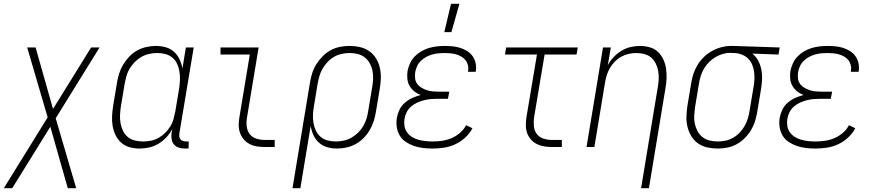

<svg xmlns="http://www.w3.org/2000/svg" viewBox="-51 -768 4571 1003"><path d="M-31 215 198 -155 91 -520H135L226 -199L425 -520H469L240 -150L347 215H303L212 -106L13 215Z M678 8Q651 8 626 1Q601 -6 582.5 -22.5Q564 -39 553 -61.5Q542 -84 537.5 -109.5Q533 -135 534.5 -162Q536 -189 540 -215L560 -335Q564 -360 571.5 -384Q579 -408 592.5 -430.5Q606 -453 624.5 -472.5Q643 -492 666 -504.5Q689 -517 714 -522.5Q739 -528 763 -528Q790 -528 815 -521Q840 -514 858 -497.5Q876 -481 887 -458Q898 -435 902 -410L920 -520H961L886 -71Q885 -62 886 -54Q887 -46 892 -40Q897 -34 905.5 -31.5Q914 -29 922 -29H935L934 8H915Q899 8 884 3.5Q869 -1 859 -12Q849 -23 846 -39Q843 -55 845 -71L849 -94Q837 -71 818.5 -51Q800 -31 776.5 -17Q753 -3 727.5 2.5Q702 8 678 8ZM697 -29Q717 -29 737.5 -33Q758 -37 777 -47.5Q796 -58 811.5 -73.5Q827 -89 838.5 -107.5Q850 -126 855.5 -146.5Q861 -167 865 -187L885 -307Q888 -329 889 -351Q890 -373 886.5 -394Q883 -415 874.5 -434Q866 -453 850 -466.5Q834 -480 813.5 -485.5Q793 -491 770 -491Q750 -491 729 -486.5Q708 -482 689 -471.5Q670 -461 654 -445Q638 -429 626.5 -410Q615 -391 609.5 -370.5Q604 -350 600 -329L580 -209Q577 -187 576 -165.5Q575 -144 579 -123Q583 -102 592 -83.5Q601 -65 617 -52Q633 -39 654 -34Q675 -29 697 -29Z M1332 0Q1310 0 1289.5 -3.5Q1269 -7 1251.5 -16.5Q1234 -26 1221.5 -41Q1209 -56 1202.5 -75Q1196 -94 1196 -115Q1196 -136 1200 -158L1254 -483H1101V-520H1300L1239 -152Q1235 -129 1238 -106.5Q1241 -84 1253.5 -67.5Q1266 -51 1287.5 -44Q1309 -37 1331 -37H1384V0Z M1477 215 1568 -335Q1572 -360 1579.5 -384.5Q1587 -409 1601 -431.5Q1615 -454 1634 -473.5Q1653 -493 1676 -505.5Q1699 -518 1724.5 -523Q1750 -528 1774 -528H1775Q1803 -528 1829.5 -522Q1856 -516 1877.5 -501Q1899 -486 1913 -463.5Q1927 -441 1933 -415Q1939 -389 1938.5 -361Q1938 -333 1933 -305L1913 -185Q1909 -160 1901.5 -136Q1894 -112 1881 -89.5Q1868 -67 1849 -47.5Q1830 -28 1807 -15.5Q1784 -3 1759 2.5Q1734 8 1710 8Q1683 8 1658.5 1Q1634 -6 1615.5 -22.5Q1597 -39 1586.5 -62Q1576 -85 1572 -110L1518 215ZM1704 -29Q1724 -29 1745 -33.5Q1766 -38 1784.5 -48.5Q1803 -59 1819.5 -75Q1836 -91 1847 -110Q1858 -129 1864 -149.5Q1870 -170 1873 -191L1893 -311Q1897 -333 1898 -355Q1899 -377 1895 -397.5Q1891 -418 1881 -436.5Q1871 -455 1854.5 -468Q1838 -481 1817.5 -486Q1797 -491 1775 -491Q1754 -491 1733.5 -486.5Q1713 -482 1694 -471Q1675 -460 1660 -444Q1645 -428 1634 -409Q1623 -390 1617.5 -370Q1612 -350 1608 -329L1589 -213Q1585 -191 1584 -169Q1583 -147 1586.5 -126Q1590 -105 1599 -86Q1608 -67 1623.5 -53.5Q1639 -40 1660 -34.5Q1681 -29 1704 -29Z M2270 -600 2305 -748H2349L2307 -600ZM2208 8Q2183 8 2158.5 5Q2134 2 2112 -5.5Q2090 -13 2070 -26Q2050 -39 2038 -58.5Q2026 -78 2022 -102.5Q2018 -127 2022 -152Q2026 -174 2036 -195Q2046 -216 2064 -231.5Q2082 -247 2103.5 -256.5Q2125 -266 2147 -272Q2128 -279 2113 -291Q2098 -303 2088.5 -319.5Q2079 -336 2077 -356.5Q2075 -377 2078 -397Q2082 -417 2091 -437Q2100 -457 2115.5 -473Q2131 -489 2150 -500Q2169 -511 2189 -517Q2209 -523 2230 -525.5Q2251 -528 2271 -528Q2292 -528 2313 -526Q2334 -524 2353 -518Q2372 -512 2389 -501.5Q2406 -491 2417.5 -475Q2429 -459 2433.5 -439Q2438 -419 2435 -398L2434 -393H2394V-397Q2397 -412 2393.5 -427Q2390 -442 2381 -453.5Q2372 -465 2359 -472.5Q2346 -480 2332 -484Q2318 -488 2302.5 -489.5Q2287 -491 2271 -491Q2255 -491 2239.5 -489.5Q2224 -488 2207.5 -483.5Q2191 -479 2175.5 -470.5Q2160 -462 2147.5 -450Q2135 -438 2128 -422.5Q2121 -407 2118 -391Q2116 -375 2117.5 -359Q2119 -343 2128 -330.5Q2137 -318 2150.5 -310Q2164 -302 2178.5 -297Q2193 -292 2209.5 -290.5Q2226 -289 2242 -289H2296L2289 -252H2235Q2217 -252 2199.5 -250.5Q2182 -249 2164 -244.5Q2146 -240 2128.5 -232Q2111 -224 2096.5 -211.5Q2082 -199 2073.5 -182Q2065 -165 2062 -147Q2059 -128 2062 -109.5Q2065 -91 2075.5 -76.5Q2086 -62 2101.5 -52.5Q2117 -43 2134.5 -38Q2152 -33 2171 -31Q2190 -29 2209 -29Q2234 -29 2258.5 -32.5Q2283 -36 2307 -46Q2331 -56 2351.5 -73.5Q2372 -91 2384 -114L2417 -98Q2403 -71 2379 -49Q2355 -27 2326.5 -14Q2298 -1 2268 3.5Q2238 8 2208 8Z M2832 0Q2811 0 2790.5 -3.5Q2770 -7 2752.5 -16Q2735 -25 2722 -40Q2709 -55 2702.5 -73.5Q2696 -92 2696 -113Q2696 -134 2699 -155L2754 -483H2587L2593 -520H2967L2961 -483H2794L2739 -155Q2736 -132 2738 -109Q2740 -86 2752.5 -69Q2765 -52 2786.5 -44.5Q2808 -37 2831 -37H2884V0Z M3298 215 3385 -311Q3389 -332 3390 -354Q3391 -376 3387.5 -396.5Q3384 -417 3375 -435.5Q3366 -454 3351 -467Q3336 -480 3315.5 -485.5Q3295 -491 3273 -491Q3253 -491 3233 -486.5Q3213 -482 3194 -471.5Q3175 -461 3160 -445.5Q3145 -430 3134.5 -411.5Q3124 -393 3118 -373Q3112 -353 3109 -333L3054 0H3013L3099 -520H3140L3124 -427Q3136 -450 3154.5 -469.5Q3173 -489 3195 -502.5Q3217 -516 3242 -522Q3267 -528 3292 -528Q3318 -528 3343 -521Q3368 -514 3386 -497Q3404 -480 3414.5 -457Q3425 -434 3428.5 -409Q3432 -384 3431 -357.5Q3430 -331 3425 -305L3339 215Z M3698 8Q3670 8 3643.5 2Q3617 -4 3595.5 -19Q3574 -34 3560.5 -56.5Q3547 -79 3540.5 -105Q3534 -131 3535 -159Q3536 -187 3540 -215L3560 -335Q3564 -360 3572 -384Q3580 -408 3594 -430.5Q3608 -453 3627.5 -471.5Q3647 -490 3670 -502.5Q3693 -515 3718 -521.5Q3743 -528 3767 -528H3781L4022 -520L4016 -483L3879 -488Q3898 -473 3909.5 -451.5Q3921 -430 3926 -406Q3931 -382 3930 -356Q3929 -330 3925 -305L3905 -185Q3901 -160 3893.5 -135.5Q3886 -111 3872.5 -88.5Q3859 -66 3839.5 -46.5Q3820 -27 3797 -14.5Q3774 -2 3748.5 3Q3723 8 3699 8ZM3700 -29Q3720 -29 3740.5 -33.5Q3761 -38 3780 -49Q3799 -60 3814 -76Q3829 -92 3839.5 -111Q3850 -130 3856 -150Q3862 -170 3865 -191L3885 -311Q3889 -331 3890 -351.5Q3891 -372 3888.5 -392Q3886 -412 3878.5 -430Q3871 -448 3857.5 -461.5Q3844 -475 3825.5 -482.5Q3807 -490 3787 -491H3775Q3772 -491 3769.5 -491.5Q3767 -492 3764 -492Q3744 -492 3724 -486Q3704 -480 3685.5 -469Q3667 -458 3651.5 -442Q3636 -426 3625.5 -407.5Q3615 -389 3609 -369Q3603 -349 3600 -329L3580 -209Q3577 -187 3575.5 -165Q3574 -143 3578.5 -122.5Q3583 -102 3592.5 -83.5Q3602 -65 3618.5 -52Q3635 -39 3656 -34Q3677 -29 3699 -29Z M4208 8Q4183 8 4158.5 5Q4134 2 4112 -5.5Q4090 -13 4070 -26Q4050 -39 4038 -58.5Q4026 -78 4022 -102.5Q4018 -127 4022 -152Q4026 -174 4036 -195Q4046 -216 4064 -231.5Q4082 -247 4103.5 -256.5Q4125 -266 4147 -272Q4128 -279 4113 -291Q4098 -303 4088.5 -319.5Q4079 -336 4077 -356.5Q4075 -377 4078 -397Q4082 -417 4091 -437Q4100 -457 4115.5 -473Q4131 -489 4150 -500Q4169 -511 4189 -517Q4209 -523 4230 -525.5Q4251 -528 4271 -528Q4292 -528 4313 -526Q4334 -524 4353 -518Q4372 -512 4389 -501.5Q4406 -491 4417.5 -475Q4429 -459 4433.5 -439Q4438 -419 4435 -398L4434 -393H4394V-397Q4397 -412 4393.5 -427Q4390 -442 4381 -453.5Q4372 -465 4359 -472.5Q4346 -480 4332 -484Q4318 -488 4302.5 -489.5Q4287 -491 4271 -491Q4255 -491 4239.5 -489.5Q4224 -488 4207.5 -483.5Q4191 -479 4175.5 -470.5Q4160 -462 4147.5 -450Q4135 -438 4128 -422.5Q4121 -407 4118 -391Q4116 -375 4117.5 -359Q4119 -343 4128 -330.5Q4137 -318 4150.5 -310Q4164 -302 4178.5 -297Q4193 -292 4209.5 -290.5Q4226 -289 4242 -289H4296L4289 -252H4235Q4217 -252 4199.5 -250.5Q4182 -249 4164 -244.5Q4146 -240 4128.5 -232Q4111 -224 4096.5 -211.5Q4082 -199 4073.5 -182Q4065 -165 4062 -147Q4059 -128 4062 -109.5Q4065 -91 4075.5 -76.5Q4086 -62 4101.5 -52.5Q4117 -43 4134.5 -38Q4152 -33 4171 -31Q4190 -29 4209 -29Q4234 -29 4258.5 -32.5Q4283 -36 4307 -46Q4331 -56 4351.5 -73.5Q4372 -91 4384 -114L4417 -98Q4403 -71 4379 -49Q4355 -27 4326.5 -14Q4298 -1 4268 3.5Q4238 8 4208 8Z"/></svg>

Font: Iosevka SS18 Extralight
Style: Italic
Weight: 200
Italic angle: -9°
Monospace: yes
Designer: Belleve Invis
Foundry: Belleve Invis
Version: Version 25.1.1; ttfautohint (v1.8.4)